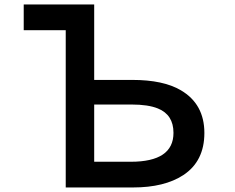

<svg xmlns="http://www.w3.org/2000/svg" viewBox="-20 -805 1040 850"><path d="M85 -785.2H397V-451.2H565.9Q703.1 -451.2 780.8 -405.3Q884.8 -344.2 884.8 -216.3Q884.8 -91.3 791.5 -29.8Q708 24.9 568.8 24.9H271V-671.4H85ZM397 -342.3V-88.9H559.1Q748 -88.9 748 -216.8Q748 -296.9 679.2 -324.7Q636.2 -342.3 562 -342.3Z"/></svg>

Font: BIZ UDPGothic
Style: Bold
Weight: 700
Designer: TypeBank Co., Ltd.
Foundry: Morisawa Inc.
Version: Version 1.051